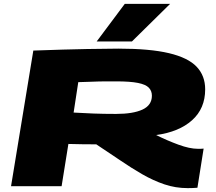

<svg xmlns="http://www.w3.org/2000/svg" viewBox="-20 -961 1116 991"><path d="M37 0 152 -700Q318 -706 429.5 -708Q541 -710 591 -710Q754 -710 852.5 -686.5Q951 -663 995 -616.5Q1039 -570 1039 -500Q1039 -401 971.5 -340.5Q904 -280 786 -264Q842 -236 900.5 -214.5Q959 -193 1001 -193Q1007 -193 1016.5 -193Q1026 -193 1031 -194L999 8Q993 9 974.5 9.5Q956 10 949 10Q886 10 828.5 -9.5Q771 -29 714.5 -61.5Q658 -94 599.5 -134Q541 -174 477 -216Q404 -216 333 -218L298 0ZM579 -373Q667 -373 715.5 -395.5Q764 -418 764 -467Q764 -492 748 -508.5Q732 -525 692 -533Q652 -541 580 -541Q551 -541 530.5 -541Q510 -541 491 -540.5Q472 -540 447.5 -539Q423 -538 384 -537L360 -380Q410 -377 462.5 -375Q515 -373 579 -373ZM479 -747 624 -941H858L661 -747Z"/></svg>

Font: Georama ExtraExtended ExtraBold
Style: Italic
Weight: 800
Width: 8
Italic angle: -9°
Designer: Jean-Baptiste Levee
Foundry: Production Type
Version: Version 1.000